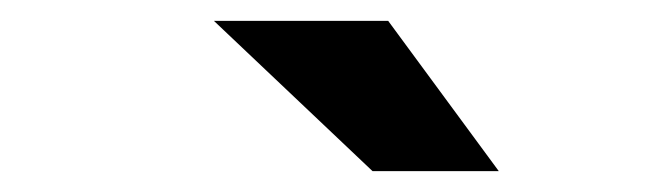

<svg xmlns="http://www.w3.org/2000/svg" viewBox="-20 -771 640 184"><path d="M337 -607H458L352 -751H185Z"/></svg>

Font: AWKNG-Font
Style: Bold Italic
Weight: 700
Italic angle: -11.3°
Designer: Awakening Church
Foundry: Awakening Church
Version: Version 1.700;PS 001.700;hotconv 1.0.88;makeotf.lib2.5.64775